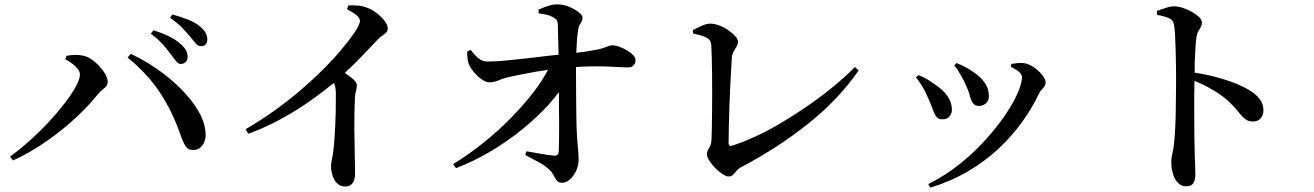

<svg xmlns="http://www.w3.org/2000/svg" viewBox="-20 -805 6000 877"><path d="M761 -556Q746 -576 725 -600.5Q704 -625 669 -651L681 -667Q721 -654 753 -638.5Q785 -623 806 -603Q824 -587 830.5 -573.5Q837 -560 837 -545Q837 -531 828.5 -522Q820 -513 806 -513Q794 -513 784.5 -525.5Q775 -538 761 -556ZM849 -637Q833 -656 813.5 -676.5Q794 -697 757 -724L767 -739Q808 -728 840 -715Q872 -702 891 -686Q910 -671 918.5 -656Q927 -641 927 -625Q927 -610 919.5 -602Q912 -594 898 -594Q884 -594 874 -606.5Q864 -619 849 -637ZM278 -534 284 -550Q297 -553 316 -554Q335 -555 353 -552Q375 -549 395.5 -535.5Q416 -522 433.5 -503Q451 -484 461.5 -465Q472 -446 472 -431Q472 -414 455.5 -401.5Q439 -389 424 -371Q391 -330 348 -288Q305 -246 254.5 -206Q204 -166 149.5 -131.5Q95 -97 39 -72L26 -90Q69 -121 114.5 -161.5Q160 -202 201 -246Q242 -290 274.5 -332Q307 -374 326 -409Q345 -444 345 -465Q345 -478 335 -490.5Q325 -503 310 -514.5Q295 -526 278 -534ZM864 -120Q839 -119 827 -138.5Q815 -158 803 -193Q767 -297 710 -383Q653 -469 563 -542L577 -559Q636 -532 695 -491.5Q754 -451 803.5 -402Q853 -353 884 -301.5Q915 -250 919 -199Q921 -177 914 -159Q907 -141 894.5 -130.5Q882 -120 864 -120Z M1565 -763 1571 -780Q1590 -781 1610.5 -780Q1631 -779 1650 -772Q1674 -765 1697.5 -747.5Q1721 -730 1736 -710.5Q1751 -691 1751 -675Q1751 -663 1744.5 -656.5Q1738 -650 1727 -643Q1716 -636 1702 -621Q1671 -588 1625 -540Q1593 -507 1555 -472Q1571 -461 1584 -451Q1610 -432 1610 -415Q1610 -403 1606 -389.5Q1602 -376 1601 -356Q1598 -287 1598.5 -218.5Q1599 -150 1600.5 -96Q1602 -42 1602 -14Q1602 16 1590.5 31.5Q1579 47 1557 47Q1535 47 1520.5 33Q1506 19 1499 -3Q1492 -25 1492 -46Q1492 -60 1496 -77Q1500 -94 1503 -119Q1506 -144 1508 -174.5Q1510 -205 1511.5 -236.5Q1513 -268 1513.5 -297Q1514 -326 1514 -349Q1514 -372 1514 -385Q1513 -407 1507 -422Q1506 -424 1505 -426Q1486 -411 1460 -391Q1421 -360 1368 -324.5Q1315 -289 1250.5 -254.5Q1186 -220 1114 -194L1102 -215Q1171 -255 1234.5 -300.5Q1298 -346 1354.5 -394.5Q1411 -443 1458 -490Q1505 -537 1540 -579Q1575 -621 1597 -653Q1624 -692 1624 -710Q1624 -723 1608 -736Q1592 -749 1565 -763Z M2385 -114Q2419 -108 2453 -102Q2487 -96 2510 -94Q2521 -93 2526 -98Q2531 -103 2532 -112Q2533 -127 2533.5 -161Q2534 -195 2534 -239.5Q2534 -284 2533 -334Q2533 -359 2533 -384Q2512 -357 2487 -328Q2434 -270 2366.5 -215Q2299 -160 2221.5 -114Q2144 -68 2063 -37L2050 -55Q2122 -100 2189.5 -154Q2257 -208 2315.5 -268Q2374 -328 2421 -389Q2458 -438 2483 -486Q2457 -482 2431 -478Q2365 -466 2317 -456Q2283 -449 2260 -439Q2237 -429 2215 -429Q2199 -429 2179 -443.5Q2159 -458 2143.5 -477Q2128 -496 2122 -510Q2117 -523 2115.5 -538.5Q2114 -554 2114 -570L2130 -577Q2149 -552 2167 -537.5Q2185 -523 2209 -524Q2239 -524 2284.5 -528Q2330 -532 2381.5 -538Q2433 -544 2483 -550Q2508 -553 2531 -555Q2531 -565 2531 -575Q2530 -606 2529.5 -637Q2529 -668 2528 -690Q2528 -706 2523 -713Q2518 -720 2505 -727Q2491 -735 2474 -738.5Q2457 -742 2440 -744V-761Q2455 -768 2479 -776.5Q2503 -785 2526 -785Q2553 -785 2579.5 -774Q2606 -763 2623.5 -749Q2641 -735 2641 -725Q2641 -714 2636.5 -706.5Q2632 -699 2627 -690Q2622 -681 2620 -663Q2617 -645 2615.5 -622.5Q2614 -600 2613 -579Q2612 -571 2612 -564Q2651 -568 2677 -573Q2715 -579 2733.5 -585Q2752 -591 2760.5 -594.5Q2769 -598 2775 -598Q2791 -598 2809 -591.5Q2827 -585 2844 -575Q2861 -565 2872 -553.5Q2883 -542 2883 -530Q2883 -516 2874 -506.5Q2865 -497 2849 -497Q2826 -497 2789.5 -499.5Q2753 -502 2699 -502Q2661 -502 2611 -499Q2611 -485 2611 -470Q2611 -425 2611.5 -374Q2612 -323 2612.5 -275Q2613 -227 2615 -194Q2616 -169 2618 -149Q2620 -129 2621.5 -111Q2623 -93 2623 -76Q2623 -49 2611.5 -24.5Q2600 0 2583 15Q2566 30 2548 30Q2532 30 2523.5 19.5Q2515 9 2508 -5.5Q2501 -20 2487 -32Q2466 -51 2437.5 -66Q2409 -81 2379 -97Z M3145 -668Q3163 -677 3185 -687Q3207 -697 3224 -697Q3244 -697 3266 -688.5Q3288 -680 3307.5 -666.5Q3327 -653 3339 -639Q3351 -625 3351 -615Q3351 -604 3345 -593.5Q3339 -583 3332 -571.5Q3325 -560 3323 -544Q3322 -528 3320 -492.5Q3318 -457 3315.5 -410.5Q3313 -364 3311.5 -315Q3310 -266 3309 -223Q3308 -180 3308 -152Q3308 -143 3313 -140Q3316 -137 3322 -139Q3371 -154 3429.5 -181Q3488 -208 3549.5 -244.5Q3611 -281 3671.5 -323Q3732 -365 3787 -410Q3842 -455 3885 -499L3902 -483Q3808 -348 3669 -238Q3530 -128 3370 -44Q3352 -35 3344 -24.5Q3336 -14 3328.5 -6.5Q3321 1 3307 1Q3296 1 3279 -10.5Q3262 -22 3246 -38.5Q3230 -55 3219.5 -72Q3209 -89 3209 -100Q3209 -114 3219 -129Q3229 -144 3230 -168Q3231 -187 3231.5 -220.5Q3232 -254 3232.5 -296.5Q3233 -339 3233 -383.5Q3233 -428 3232.5 -470Q3232 -512 3231 -545.5Q3230 -579 3229 -598Q3228 -611 3222.5 -620Q3217 -629 3200 -636.5Q3183 -644 3146 -652Z M4339 -506 4349 -517Q4372 -508 4391 -498Q4410 -488 4429 -474Q4459 -454 4478 -427Q4497 -400 4497 -365Q4497 -344 4483 -332.5Q4469 -321 4452 -321Q4433 -321 4424 -334Q4415 -347 4409.5 -369Q4404 -391 4391 -418Q4385 -432 4376 -448.5Q4367 -465 4357.5 -480.5Q4348 -496 4339 -506ZM4230 52 4220 36Q4296 -2 4361.5 -54Q4427 -106 4479.5 -164Q4532 -222 4570 -277.5Q4608 -333 4628 -379Q4648 -425 4648 -452Q4648 -465 4635 -476.5Q4622 -488 4597 -500L4600 -513Q4611 -515 4625.5 -516.5Q4640 -518 4652 -517Q4669 -516 4687.5 -506.5Q4706 -497 4721.5 -483Q4737 -469 4746.5 -454.5Q4756 -440 4756 -428Q4756 -414 4743.5 -401.5Q4731 -389 4723 -372Q4693 -309 4647 -245.5Q4601 -182 4540 -125Q4479 -68 4401.5 -22.5Q4324 23 4230 52ZM4164 -451 4175 -462Q4197 -454 4216.5 -442Q4236 -430 4249 -420Q4287 -396 4307.5 -366.5Q4328 -337 4328 -305Q4328 -286 4317 -273Q4306 -260 4284 -260Q4265 -260 4255.5 -274Q4246 -288 4238.5 -310.5Q4231 -333 4218 -360Q4206 -389 4192.5 -411Q4179 -433 4164 -451Z M5264 -755Q5285 -762 5305 -769Q5325 -776 5343 -776Q5361 -776 5382.5 -769Q5404 -762 5424.5 -750.5Q5445 -739 5457.5 -726.5Q5470 -714 5470 -703Q5470 -691 5465 -682Q5460 -673 5454 -663Q5448 -653 5445 -635Q5442 -611 5440 -580Q5438 -549 5437 -515Q5437 -494 5437 -473Q5506 -463 5569 -443Q5641 -421 5685 -394Q5714 -377 5732.5 -354.5Q5751 -332 5751 -300Q5751 -280 5738.5 -265Q5726 -250 5704 -250Q5685 -250 5672.5 -258Q5660 -266 5648 -280.5Q5636 -295 5619 -314.5Q5602 -334 5576 -356Q5546 -380 5508 -401Q5477 -419 5436 -436Q5436 -408 5435 -373Q5435 -331 5435 -283.5Q5435 -236 5435.5 -191Q5436 -146 5437 -108Q5438 -72 5439 -48Q5440 -24 5440 -12Q5440 18 5430.5 32Q5421 46 5397 46Q5376 46 5360.5 30Q5345 14 5337.5 -11.5Q5330 -37 5330 -66Q5330 -84 5335 -103Q5340 -122 5343 -153Q5346 -181 5348 -219.5Q5350 -258 5350.5 -299.5Q5351 -341 5351.5 -378.5Q5352 -416 5352 -441Q5352 -472 5351.5 -507.5Q5351 -543 5350 -577.5Q5349 -612 5347.5 -641.5Q5346 -671 5343 -688Q5340 -713 5320 -722Q5300 -731 5265 -737Z"/></svg>

Font: Early Summer Mincho SemiBold
Style: Regular
Weight: 600
Designer: GuiWonder
Version: Version 1.002